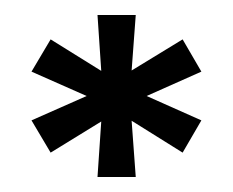

<svg xmlns="http://www.w3.org/2000/svg" viewBox="-20 -824 311 256"><path d="M22 -663.5 95.5 -696 22 -728.5 47.5 -771.5 115 -729.5 110 -804H161L155.5 -730L223.5 -771.5L248.5 -728.5L175.5 -696L248.5 -663.5L223.5 -620.5L155.5 -663L161 -588H110L115 -662L47.5 -620.5Z"/></svg>

Font: Big Shoulders Text Thin
Style: Bold
Weight: 700
Version: Version 2.002